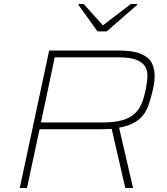

<svg xmlns="http://www.w3.org/2000/svg" viewBox="-20 -941 838 961"><path d="M79 0 226 -688H574Q646 -688 685 -671.5Q724 -655 739 -627Q754 -599 754 -562Q754 -551 753 -539.5Q752 -528 750 -516Q748 -504 745 -491Q737 -458 728 -428Q719 -398 702.5 -373Q686 -348 656 -329.5Q626 -311 576 -302L646 0H607L539 -296Q525 -295 508.5 -294.5Q492 -294 475 -294H178L115 0ZM185 -328H494Q557 -328 596 -340.5Q635 -353 657 -375Q679 -397 690.5 -426.5Q702 -456 709 -491Q713 -511 715.5 -529.5Q718 -548 718 -564Q718 -591 704.5 -611Q691 -631 660 -642.5Q629 -654 575 -654H254ZM468 -784 373 -916 374 -921H399L495 -814L635 -921H667L666 -916L514 -784Z"/></svg>

Font: Saira Expanded Thin
Style: Italic
Weight: 250
Width: 7
Italic angle: -12°
Designer: Hector Gatti with collaboration of the Omnibus-Type team
Foundry: Omnibus-Type
Version: Version 1.101